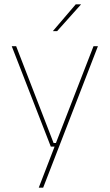

<svg xmlns="http://www.w3.org/2000/svg" viewBox="-20 -700 510 892"><path d="M246.5 -35.5 238 -31 414.5 -485.5H435L180.5 172H160L236.5 -26.5L241.5 -19H216L34.5 -485.5H55L229 -35.5ZM332 -680H356V-679L245.5 -555.5H226V-556Z"/></svg>

Font: Anek Telugu Thin
Style: Regular
Weight: 250
Version: Version 1.003